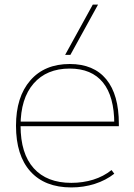

<svg xmlns="http://www.w3.org/2000/svg" viewBox="-20 -810 588 840"><path d="M292 10Q176 10 113 -60Q50 -130 50 -260Q50 -386 112.5 -458Q175 -530 285 -530Q390 -530 445 -463Q500 -396 500 -268Q500 -264 500 -263Q500 -262 500 -258H60V-278H490L480 -268Q480 -388 430.5 -449Q381 -510 285 -510Q184 -510 127 -444.5Q70 -379 70 -260Q70 -138 127.5 -74Q185 -10 292 -10Q343 -10 388 -24Q433 -38 468 -66L480 -50Q443 -21 394.5 -5.5Q346 10 292 10ZM288 -570H265L386 -790H409Z"/></svg>

Font: M PLUS 2 Thin
Style: Regular
Weight: 100
Designer: Coji Morishita
Foundry: UNDERFOREST DESIGN
Version: Version 1.001